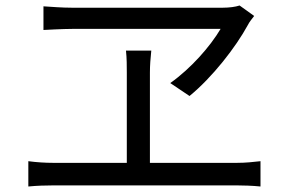

<svg xmlns="http://www.w3.org/2000/svg" viewBox="-20 -712 1040 698"><path d="M904 -654 851 -692C836 -687 813 -684 791 -684H240C206 -684 169 -687 138 -689V-603C138 -603 208 -607 245 -607H782C744 -543 675 -464 599 -410L669 -363C752 -431 837 -540 881 -621C887 -633 895 -642 904 -654ZM525 -448C525 -474 527 -499 530 -528H438C441 -500 441 -471 441 -448V-120H173C144 -120 113 -122 83 -126V-34C114 -37 145 -38 173 -38H842C862 -38 899 -37 927 -34V-126C900 -123 873 -120 842 -120H525Z"/></svg>

Font: Microsoft YaHei
Style: Regular
Weight: 400
Designer: Ryoko NISHIZUKA 西塚涼子 (kana, bopomofo & ideographs); Paul D. Hunt (Latin, Greek & Cyrillic); Sandoll Communications 산돌커뮤니
Foundry: Adobe
Version: Version 2.001;hotconv 1.0.111;makeotfexe 2.5.65597